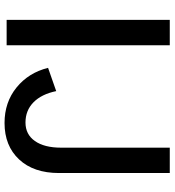

<svg xmlns="http://www.w3.org/2000/svg" viewBox="18 -758 750 825"><g transform="rotate(90 392.5 -346.0)"><path d="M66 -701H175V0H66ZM272 -178 372 -213Q385 -150 420 -115.5Q455 -81 507 -81Q558 -81 586.5 -121.5Q615 -162 615 -234V-701H724V-225Q724 -116 665.5 -53.5Q607 9 509 9Q420 9 356.5 -42.5Q293 -94 272 -178Z"/></g></svg>

Font: LT Superior Semi-bold
Style: Regular
Weight: 600
Designer: Daniel Lyons
Foundry: LyonsType
Version: Version 1.0